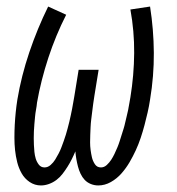

<svg xmlns="http://www.w3.org/2000/svg" viewBox="-20 -558 540 586"><path d="M105 8Q86 8 70.5 -2.5Q55 -13 46 -29Q37 -45 32.5 -63Q28 -81 26 -99.5Q24 -118 24 -137.5Q24 -157 25 -176.5Q26 -196 28 -215.5Q30 -235 33 -254Q45 -326 69.5 -398.5Q94 -471 127 -538L182 -513Q150 -450 127.5 -381.5Q105 -313 93 -245Q92 -234 90 -223.5Q88 -213 87 -202Q86 -191 85 -180Q84 -169 83.5 -158Q83 -147 83 -136.5Q83 -126 83.5 -115.5Q84 -105 85 -94.5Q86 -84 89 -74Q92 -64 98.5 -55.5Q105 -47 116 -47Q126 -47 134.5 -54.5Q143 -62 148.5 -71Q154 -80 159 -89.5Q164 -99 167.5 -108.5Q171 -118 174.5 -127.5Q178 -137 181 -147Q184 -157 186.5 -166.5Q189 -176 191.5 -186Q194 -196 196 -206Q198 -216 200 -225.5Q202 -235 203.5 -245Q205 -255 207 -265L220 -345H281L268 -265Q266 -253 264.5 -241.5Q263 -230 261.5 -218Q260 -206 258.5 -194Q257 -182 256.5 -170.5Q256 -159 255.5 -147Q255 -135 255 -123.5Q255 -112 256.5 -100.5Q258 -89 260.5 -78Q263 -67 269.5 -57Q276 -47 288 -47Q298 -47 306 -54.5Q314 -62 319.5 -70.5Q325 -79 329.5 -88.5Q334 -98 338 -107.5Q342 -117 345 -126.5Q348 -136 351 -145.5Q354 -155 357 -164.5Q360 -174 362 -183.5Q364 -193 366.5 -202.5Q369 -212 371 -222Q373 -232 374.5 -241.5Q376 -251 378 -261Q389 -329 389.5 -396Q390 -463 378 -529L438 -538Q449 -468 449.5 -397Q450 -326 438 -254Q435 -234 430.5 -214.5Q426 -195 421 -176Q416 -157 409.5 -137.5Q403 -118 394.5 -99.5Q386 -81 375.5 -63Q365 -45 351 -29Q337 -13 318.5 -2.5Q300 8 280 8Q268 8 257 3.5Q246 -1 238.5 -9Q231 -17 226 -27.5Q221 -38 218 -49.5Q215 -61 213 -72.5Q211 -84 210 -96Q205 -84 199 -72Q193 -60 186 -49Q179 -38 171 -27.5Q163 -17 152.5 -9Q142 -1 129.5 3.5Q117 8 105 8Z"/></svg>

Font: Iosevka Slab Light
Style: Italic
Weight: 300
Italic angle: -9°
Monospace: yes
Designer: Belleve Invis
Foundry: Belleve Invis
Version: Version 11.1.1; ttfautohint (v1.8.3)